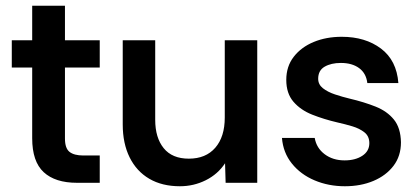

<svg xmlns="http://www.w3.org/2000/svg" viewBox="-20 -636 1451 668"><path d="M248 0Q172 0 132 -37Q92 -74 92 -155V-401H21V-496H92V-616H206V-496H327V-401H206V-154Q206 -120 222 -107.5Q238 -95 270 -95H327V0Z M606 12Q544 12 499.5 -14Q455 -40 431 -88.5Q407 -137 407 -203V-496H520V-219Q520 -157 549.5 -120.5Q579 -84 637 -84Q696 -84 729 -122Q762 -160 762 -227V-496H875V0H765L763 -68Q738 -30 696 -9Q654 12 606 12Z M1180 12Q1123 12 1074.5 -8.5Q1026 -29 995.5 -67Q965 -105 961 -156H1075Q1081 -121 1109.5 -99.5Q1138 -78 1179 -78Q1216 -78 1240.5 -94Q1265 -110 1265 -138Q1265 -162 1248 -175.5Q1231 -189 1206 -196.5Q1181 -204 1154 -210Q1107 -221 1066.5 -237Q1026 -253 1001 -282Q976 -311 976 -358Q976 -405 1002 -438.5Q1028 -472 1071.5 -490Q1115 -508 1169 -508Q1251 -508 1305.5 -467Q1360 -426 1366 -347H1258Q1254 -381 1229.5 -399Q1205 -417 1166 -417Q1132 -417 1109.5 -404Q1087 -391 1087 -362Q1087 -342 1103.5 -329Q1120 -316 1145.5 -307.5Q1171 -299 1196 -293Q1247 -281 1287 -265Q1327 -249 1350.5 -220Q1374 -191 1375 -141Q1375 -93 1349 -59Q1323 -25 1279 -6.5Q1235 12 1180 12Z"/></svg>

Font: Rethink Sans SemiBold
Style: Regular
Weight: 600
Designer: The Rethink Sans project authors (Hans Thiessen). DM Sans designed by Colophon Foundry.
Foundry: Rethink Communications LLC
Version: Version 1.001